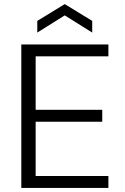

<svg xmlns="http://www.w3.org/2000/svg" viewBox="-20 -917 610 937"><path d="M84 0V-700H509V-642H154V-381H479V-323H154V-58H509V0ZM162 -758V-815L296 -897L430 -815V-758L296 -842Z"/></svg>

Font: DM Sans 9pt Light
Style: Regular
Weight: 300
Version: Version 4.004;gftools[0.9.30]